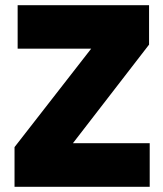

<svg xmlns="http://www.w3.org/2000/svg" viewBox="-20 -720 630 740"><path d="M36 0V-153L331.5 -532.5H48V-700H554.5V-548L261 -168H557V0Z"/></svg>

Font: Geologica ExtraBold
Style: Regular
Weight: 800
Designer: Sindre Bremnes, Frode Helland
Foundry: Monokrom Skriftforlag AS
Version: Version 1.010;gftools[0.9.28]